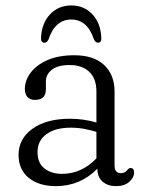

<svg xmlns="http://www.w3.org/2000/svg" viewBox="-20 -656 520 688"><path d="M46.5 -101Q46.5 -158.5 96.2 -194.5Q146 -230.5 230.5 -230.5Q280 -230.5 325.5 -217V-328Q325.5 -374.5 299.8 -398.8Q274 -423 229.5 -423Q187.5 -423 166 -406.2Q144.5 -389.5 144.5 -365V-336.5Q144.5 -298 105 -298Q87 -298 78 -308.8Q69 -319.5 69 -336.5Q69 -368 90 -395.8Q111 -423.5 150.5 -440.8Q190 -458 246 -458Q316 -458 353.2 -423Q390.5 -388 390.5 -327.5V-63Q390.5 -35.5 413.5 -35.5Q427 -35.5 435 -45.5Q437.5 -48.5 440.5 -51.2Q443.5 -54 447.5 -54Q460.5 -54 460.5 -38Q460.5 -19.5 443 -4.2Q425.5 11 396.5 11Q366.5 11 347.8 -5Q329 -21 329 -50.5V-51.5Q267.5 11 180 11Q120 11 83.2 -18.5Q46.5 -48 46.5 -101ZM114.5 -111Q114.5 -71.5 139.5 -52.2Q164.5 -33 202 -33Q272.5 -33 325.5 -88.5V-183.5Q304.5 -190 281.8 -194.2Q259 -198.5 233.5 -198.5Q179 -198.5 146.8 -175.5Q114.5 -152.5 114.5 -111ZM235.5 -586Q177.5 -586 154 -515Q148.5 -503 139.5 -503Q126 -503 127 -520.5Q129.5 -573 159.5 -604.8Q189.5 -636.5 235.5 -636.5Q281 -636.5 311 -604.8Q341 -573 343 -520.5Q344 -503 331 -503Q322.5 -503 316.5 -515Q293 -586 235.5 -586Z"/></svg>

Font: Fraunces 72pt S100 Light
Style: Regular
Weight: 300
Version: Version 1.000; ttfautohint (v1.8.3)